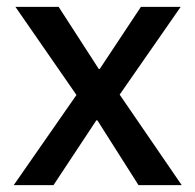

<svg xmlns="http://www.w3.org/2000/svg" viewBox="-20 -540 570 560"><path d="M20 0 203 -263 25 -520H151L268 -339H271L391 -520H507L329 -264L510 0H384L264 -189H261L136 0Z"/></svg>

Font: IBM Plex Sans Hebrew Medium
Style: Regular
Weight: 500
Designer: Mike Abbink, Paul van der Laan, Pieter van Rosmalen, Yanek Iontef
Foundry: Bold Monday
Version: Version 1.2